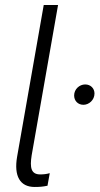

<svg xmlns="http://www.w3.org/2000/svg" viewBox="-20 -740 396 764"><path d="M118 4C137 4 150 3 169 -1L178 -51C164 -47 153 -46 140 -46C104 -46 98 -72 106 -122L211 -720H154L48 -116C35 -40 59 4 118 4ZM312 -323C334 -323 356 -342 356 -368C356 -388 341 -404 319 -404C296 -404 275 -385 275 -360C275 -339 290 -323 312 -323Z"/></svg>

Font: Fixel Text 20240404 Light
Style: Italic
Weight: 300
Width: 4
Italic angle: -10°
Designer: AlfaBravo + MacPaw
Foundry: Kyrylo Tkachov, Marchela Mozhyna, Serhii Makarenko, Maria Weinstein, Zakhar Kryvoshyya
Version: Version 1.211;Glyphs 3.2 (3225)